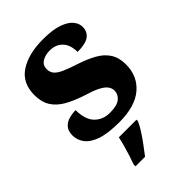

<svg xmlns="http://www.w3.org/2000/svg" viewBox="-228 -640 952 952"><g transform="rotate(-45 248.0 -164.0)"><path d="M238 10Q159 10 113 -6Q67 -22 47 -49Q27 -76 27 -108Q27 -139 42 -156Q57 -173 80 -179.5Q103 -186 127 -186Q127 -120 158 -88Q189 -56 239 -56Q289 -56 310.5 -74Q332 -92 332 -117Q332 -137 319.5 -152Q307 -167 280.5 -180Q254 -193 210 -206Q152 -225 113.5 -247.5Q75 -270 55 -302.5Q35 -335 35 -383Q35 -468 97 -508.5Q159 -549 261 -549Q327 -549 367.5 -535Q408 -521 426 -499Q444 -477 444 -454Q444 -419 419 -401Q394 -383 338 -383Q338 -433 312.5 -459.5Q287 -486 245 -486Q213 -486 191 -472Q169 -458 169 -431Q169 -411 180 -396.5Q191 -382 219 -369Q247 -356 297 -340Q346 -324 384 -303Q422 -282 443 -250Q464 -218 464 -170Q464 -88 406.5 -39Q349 10 238 10ZM140 208Q147 189 155.5 162.5Q164 136 171.5 109Q179 82 183 61H307V71Q298 92 281 118.5Q264 145 244 172Q224 199 207 221H140Z"/></g></svg>

Font: Noto Serif Thai ExtraBold
Style: Regular
Weight: 800
Version: Version 2.001